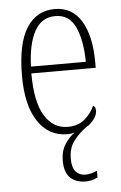

<svg xmlns="http://www.w3.org/2000/svg" viewBox="-54 -582 532 844"><g transform="rotate(-5 211.5 -159.5)"><path d="M289 224Q247 224 222 200Q197 176 197 124Q197 82 216.5 52Q236 22 259 6Q252 8 244.5 9Q237 10 228 10Q146 10 98.5 -61Q51 -132 51 -262Q51 -404 95 -473.5Q139 -543 220 -543Q296 -543 336.5 -477Q377 -411 377 -294V-270H93Q93 -144 130.5 -83Q168 -22 232 -22Q279 -22 308 -47.5Q337 -73 351 -105Q362 -99 362 -82Q362 -64 347.5 -44.5Q333 -25 313 -14Q282 8 257.5 39.5Q233 71 233 119Q233 159 249.5 176.5Q266 194 291 194Q316 194 343 181V211Q318 224 289 224ZM336 -300Q335 -395 308 -453.5Q281 -512 220 -512Q158 -512 127.5 -455Q97 -398 94 -300Z"/></g></svg>

Font: Noto Serif Bengali Condensed ExtraLight
Style: Regular
Weight: 200
Width: 3
Designer: Juan Bruce, Universal Thirst, Indian Type Foundry and the Monotype Design Team.
Foundry: Monotype Imaging Inc.
Version: Version 2.003; ttfautohint (v1.8.4.7-5d5b)